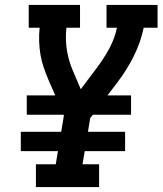

<svg xmlns="http://www.w3.org/2000/svg" viewBox="-20 -755 656 775"><path d="M125 0V-92H205L214 -145H64V-223H227L238 -289L236 -292H88V-370H203L175 -434Q165 -458 156.5 -482.5Q148 -507 143.5 -533.5Q139 -560 138 -587.5Q137 -615 140 -643H96V-735H303V-643H248Q243 -597 250 -553Q257 -509 274 -470L306 -395L370 -480Q398 -517 420.5 -558Q443 -599 452 -643H410V-735H616V-643H560Q548 -585 520.5 -529.5Q493 -474 455 -424L414 -370H509V-292H355L344 -278L335 -223H485V-145H322L313 -92H380V0Z"/></svg>

Font: Iosevka Curly Slab SmBdExObl
Style: Regular
Weight: 600
Width: 7
Italic angle: -9°
Monospace: yes
Designer: Belleve Invis
Foundry: Belleve Invis
Version: Version 11.1.0; ttfautohint (v1.8.3)